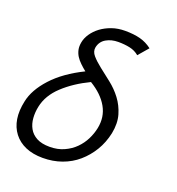

<svg xmlns="http://www.w3.org/2000/svg" viewBox="-122 -747 790 857"><g transform="rotate(20 273.0 -318.5)"><path d="M228 -533.2Q224.1 -513.2 240 -494.6Q255.9 -476.1 281.5 -456.1Q307.1 -436 337.6 -412.1Q368.2 -388.2 391.6 -357.2Q415 -326.2 426.5 -287.1Q438 -248 428.2 -198.2Q418 -150.9 395 -113Q372.1 -75.2 339.6 -47.1Q307.1 -19 265.1 -3.9Q223.1 11.2 174.8 11.2Q127.9 11.2 93 -3.9Q58.1 -19 36.6 -47.1Q15.1 -75.2 9 -113Q2.9 -150.9 13.2 -198.2Q24.9 -255.9 77.9 -314Q130.9 -372.1 222.2 -417Q207 -429.2 194.1 -441.7Q181.2 -454.1 172.6 -467.5Q164.1 -481 160.6 -497.1Q157.2 -513.2 161.1 -533.2Q165 -554.2 179 -574.7Q192.9 -595.2 214.8 -611.6Q236.8 -627.9 265.4 -637.9Q293.9 -647.9 328.1 -647.9Q369.1 -647.9 399.7 -639.9Q430.2 -631.8 456.1 -611.8L415 -564Q396 -580.1 371.1 -585.4Q346.2 -590.8 315.9 -590.8Q283.2 -590.8 258.5 -576.4Q233.9 -562 228 -533.2ZM360.8 -198.2Q372.1 -253.9 345.9 -300Q319.8 -346.2 262.2 -380.9Q189.9 -346.2 140.4 -300Q90.8 -253.9 79.1 -196.8Q73.2 -168.9 75.2 -142.1Q77.1 -115.2 89.1 -93.5Q101.1 -71.8 125 -58.8Q148.9 -45.9 187 -45.9Q225.1 -45.9 255.1 -59.6Q285.2 -73.2 306.6 -94.7Q328.1 -116.2 341.6 -143.1Q355 -169.9 360.8 -198.2Z"/></g></svg>

Font: Anonymous Pro
Style: Italic
Weight: 400
Italic angle: -12°
Monospace: yes
Designer: Mark Simonson
Version: Version 1.003